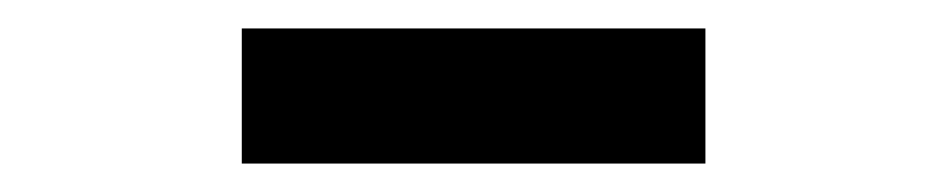

<svg xmlns="http://www.w3.org/2000/svg" viewBox="-20 -789 666 135"><path d="M150 -674H476V-769H150Z"/></svg>

Font: Kinto Sans
Style: Bold
Weight: 700
Designer: Authors: Ryoko NISHIZUKA  (kana & ideographs); Paul D. Hunt (Latin, Greek & Cyrillic); Wenlong ZHANG  (bopomofo); Sandol
Foundry: Adobe Systems Incorporated, ookami Inc.
Version: Version 0.001